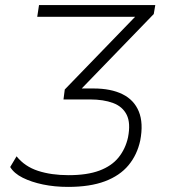

<svg xmlns="http://www.w3.org/2000/svg" viewBox="-20 -725 666 753"><path d="M247 8Q194 8 148.5 -1.5Q103 -11 69 -28Q35 -45 20 -70L45 -112Q77 -72 129 -55Q181 -38 249 -38Q322 -38 370 -56Q418 -74 445 -107.5Q472 -141 482 -186Q493 -242 477 -274.5Q461 -307 423.5 -321Q386 -335 333 -335H229L234 -374L532 -682L531 -659H126L133 -705H589L583 -670L285 -362L282 -378H347Q415 -378 460.5 -355.5Q506 -333 524.5 -287.5Q543 -242 530 -174Q518 -118 484 -77Q450 -36 391.5 -14Q333 8 247 8Z"/></svg>

Font: Nunito Sans 7pt SemiCondensed ExtraLight
Style: Italic
Weight: 250
Width: 4
Italic angle: -9°
Designer: Vernon Adams
Foundry: Vernon Adams
Version: Version 3.101;gftools[0.9.27]